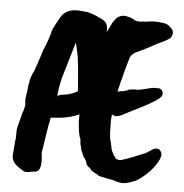

<svg xmlns="http://www.w3.org/2000/svg" viewBox="-50 -688 748 779"><g transform="rotate(5 324.0 -298.0)"><path d="M190 -290Q192 -292 213.5 -294.5Q235 -297 264 -312Q265 -312 263 -336Q260 -378 258 -396Q256 -420 254 -430Q254 -449 239 -509L195 -360Q181 -298 184 -284ZM55 -261 61 -305Q61 -318 65 -331Q65 -348 82 -382Q82 -384 91 -408Q91 -410 110 -467L122 -496Q122 -497 127 -510.5Q132 -524 134.5 -535Q137 -546 141 -557Q155 -584 166 -603Q187 -643 244 -639L276 -636Q306 -628 322 -619Q345 -610 353 -599.5Q361 -589 360 -565V-562L381 -604L393 -620Q412 -639 439 -632Q457 -629 468 -620Q475 -616 493 -616Q497 -618 517 -618Q541 -623 566.5 -621Q592 -619 601.5 -614.5Q611 -610 620.5 -599Q630 -588 627.5 -577Q625 -566 619 -560Q606 -549 571 -534Q516 -504 508 -501Q502 -498 481 -488Q466 -478 462 -467Q447 -416 444 -404Q443 -397 436 -371.5Q429 -346 427.5 -338Q426 -330 425.5 -327.5Q425 -325 425 -324Q435 -329 447 -329L459 -332Q460 -332 474 -338Q498 -341 502 -340Q507 -339 515 -341Q523 -343 525 -343Q553 -350 561 -352Q569 -354 587 -353Q591 -355 598.5 -350.5Q606 -346 607.5 -337Q609 -328 605 -322Q593 -304 517 -266L460 -237Q444 -227 425 -225L410 -231V-225Q407 -204 409 -180V-159Q411 -126 415 -122Q414 -121 420 -99Q420 -83 442 -53L456 -49Q467 -49 509 -66L554 -84Q558 -84 581 -100Q604 -116 617 -103Q630 -90 620 -67Q610 -43 585 -16Q560 11 531 28Q489 46 471 42Q459 42 432 32Q432 33 430 33L378 22Q378 18 364 13L346 2Q346 -2 337 -9Q330 -12 326 -21Q322 -30 322 -33L313 -48Q309 -50 302 -71Q298 -76 297 -89Q292 -100 292 -120Q286 -129 282 -159.5Q278 -190 279 -211V-220Q238 -200 174 -197Q163 -197 163 -193Q163 -184 157 -161L140 -51Q150 23 122 27Q114 27 95.5 31Q77 35 65 24Q42 11 32.5 -2.5Q23 -16 24 -33Q25 -47 29 -93Q31 -95 30.5 -115.5Q30 -136 33 -147L49 -209Q52 -211 57 -239Q56 -241 56 -249Z"/></g></svg>

Font: Caveat Brush
Style: Regular
Weight: 400
Designer: Pablo Impallari
Foundry: Creative Lab NY
Version: Version 1.096; ttfautohint (v1.3)